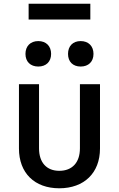

<svg xmlns="http://www.w3.org/2000/svg" viewBox="-20 -1003 640 1033"><path d="M466 -898V-983H134V-898ZM186 -645C228 -645 255 -671 255 -713C255 -755 228 -782 186 -782C144 -782 117 -755 117 -713C117 -671 144 -645 186 -645ZM414 -645C456 -645 483 -671 483 -713C483 -755 456 -782 414 -782C372 -782 346 -755 346 -713C346 -671 372 -645 414 -645ZM299 10C432 10 518 -72 518 -204V-550H410V-205C410 -128 368 -84 299 -84C231 -84 190 -128 190 -205V-550H82V-204C82 -72 166 10 299 10Z"/></svg>

Font: Tekne LDO SemiBold
Style: Regular
Weight: 600
Monospace: yes
Designer: Alessio Laiso, Mario Rullo, Paolo Rosset
Foundry: Alessio Laiso
Version: Version 1.000;hotconv 1.0.109;makeotfexe 2.5.65596